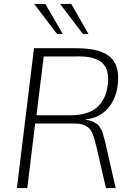

<svg xmlns="http://www.w3.org/2000/svg" viewBox="-20 -956 710 976"><path d="M401.4 -783.2 285.6 -936H342.3L429.7 -783.2ZM270 -783.2 153.8 -936H210.4L299.3 -783.2ZM165.5 -370.1H338.4Q425.8 -370.1 471.9 -409.2Q518.1 -448.2 527.8 -525.9Q529.8 -539.6 529.8 -554.7Q529.8 -613.8 493.4 -641.6Q457 -669.4 379.4 -669.4Q366.7 -669.4 360.4 -668.9H202.1ZM580.6 -561.5Q580.6 -471.7 535.6 -413.6Q490.7 -355.5 410.6 -348.6Q425.8 -346.2 437.3 -343Q448.7 -339.8 458.3 -334.5Q467.8 -329.1 474.4 -324.5Q481 -319.8 487.1 -310.1Q493.2 -300.3 496.8 -293Q500.5 -285.6 504.9 -270.3Q509.3 -254.9 512.2 -243.7Q515.1 -232.4 520 -210.4L567.9 0H518.6L472.7 -199.2Q465.8 -228 461.2 -244.9Q456.5 -261.7 449.5 -278.3Q442.4 -294.9 434.6 -302.7Q426.8 -310.5 414.1 -317.4Q401.4 -324.2 385.7 -326.2Q370.1 -328.1 347.2 -328.1H158.7L118.7 0H65.9L152.8 -710.9H365.2Q477.1 -710.9 528.8 -675Q580.6 -639.2 580.6 -561.5Z"/></svg>

Font: Muli
Style: ExtraLightItalic
Weight: 200
Italic angle: -7°
Designer: Vernon Adams
Foundry: newtypography
Version: Version 2.0; ttfautohint (v1.00rc1.2-2d82) -l 8 -r 50 -G 200